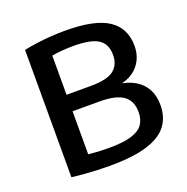

<svg xmlns="http://www.w3.org/2000/svg" viewBox="-112 -708 800 820"><g transform="rotate(-20 288.0 -298.0)"><path d="M252 6Q224 6 194.8 4.8Q165.5 3.5 136.2 1.2Q107 -1 80 -4.5V-583Q107.5 -589 139 -593.2Q170.5 -597.5 203.5 -599.8Q236.5 -602 268.5 -602Q403.5 -602 464.5 -561.2Q525.5 -520.5 525.5 -439Q525.5 -406 512 -377.8Q498.5 -349.5 471.8 -330.2Q445 -311 404 -304.5L405 -310Q448 -304.5 479 -286Q510 -267.5 526.5 -237.2Q543 -207 543 -164.5Q543 -109.5 514 -71.5Q485 -33.5 421.2 -13.8Q357.5 6 252 6ZM272.5 -67Q337.5 -67 375.2 -78.2Q413 -89.5 429 -112Q445 -134.5 445 -168.5Q445 -219 411.5 -243.2Q378 -267.5 302.5 -267.5H169V-342.5H290Q366.5 -342.5 396.2 -366.5Q426 -390.5 426 -434.5Q426 -484.5 392.5 -506.5Q359 -528.5 280 -528.5Q253 -528.5 228.2 -526.5Q203.5 -524.5 181 -520.5V-72Q204.5 -69.5 226.5 -68.2Q248.5 -67 272.5 -67Z"/></g></svg>

Font: Encode Sans SC Medium
Style: Regular
Weight: 500
Version: Version 3.002